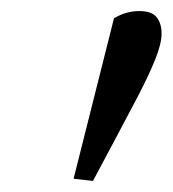

<svg xmlns="http://www.w3.org/2000/svg" viewBox="-20 -759 312 347"><path d="M113 -436 186 -726Q198 -733 209 -736Q220 -739 232 -739Q254 -739 263 -728Q272 -717 272 -698Q272 -680 260.5 -651.5Q249 -623 230 -586.5Q211 -550 188 -507L148 -432Z"/></svg>

Font: Source Serif 4 18pt
Style: Italic
Weight: 400
Italic angle: -12°
Designer: Frank Grießhammer
Foundry: Adobe Systems Incorporated
Version: Version 4.004;hotconv 1.0.116;makeotfexe 2.5.65601